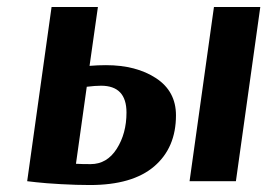

<svg xmlns="http://www.w3.org/2000/svg" viewBox="-20 -520 767 551"><path d="M237 -331Q261 -333 284 -333Q371 -333 428 -295.5Q485 -258 485 -189Q485 -96 422.5 -42.5Q360 11 238 11Q200 11 155 8.5Q110 6 84 3L58 0L128 -500H261ZM657 0H524L594 -500H727ZM270 -274Q253 -274 229 -271L198 -50Q214 -49 240 -49Q287 -49 315 -93Q343 -137 343 -197Q343 -274 270 -274Z"/></svg>

Font: Arsenal
Style: Bold Italic
Weight: 700
Italic angle: -9.10001°
Designer: Andrij Shevchenko
Foundry: Stairsfor
Version: Version 2.001;PS 002.001;hotconv 1.0.88;makeotf.lib2.5.64775